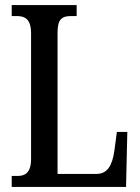

<svg xmlns="http://www.w3.org/2000/svg" viewBox="-20 -734 549 754"><path d="M26 0H475L480 -216H439L429 -141C421 -85 402 -51 359 -51H206V-606C206 -659 223 -671 260 -671H281V-714H26V-671H46C78 -671 102 -659 102 -603V-110C102 -55 78 -43 49 -43H26Z"/></svg>

Font: Noto Serif Ethiopic ExtraCondensed Medium
Style: Regular
Weight: 500
Width: 2
Designer: Monotype Design Team
Foundry: Monotype Imaging Inc.
Version: Version 2.102